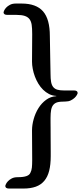

<svg xmlns="http://www.w3.org/2000/svg" viewBox="-20 -770 458 1083"><path d="M69.3 -750H102.1Q184.1 -750 222.7 -706.1Q261.2 -662.1 261.2 -566.9Q261.7 -525.4 263.4 -440.9Q265.1 -356.4 265.1 -351.1Q265.1 -325.2 268.3 -307.6Q271.5 -290 280 -279.3Q288.6 -268.6 303 -264.2Q317.4 -259.8 339.8 -259.8H397Q418 -259.8 418 -245.1Q418 -242.2 413.6 -234.1Q409.2 -226.1 400.6 -218Q392.1 -210 379.2 -203.6Q366.2 -197.3 349.1 -197.3Q317.4 -197.3 303 -192.9Q288.6 -188.5 280 -177.7Q271.5 -167 268.3 -149.4Q265.1 -131.8 265.1 -105.5Q265.1 -100.1 265.1 -83.7Q265.1 -67.4 265.4 -45.7Q265.6 -23.9 265.6 0.7Q265.6 25.4 265.9 47.6Q266.1 69.8 266.1 86.9Q266.1 104 266.1 110.8Q266.1 159.2 257.3 193.6Q248.5 228 229.7 250.2Q210.9 272.5 181.9 283Q152.8 293.5 111.8 293.5H30.8Q9.8 293.5 9.8 278.3Q9.8 276.9 13.2 269Q16.6 261.2 24.7 252.4Q32.7 243.7 46.1 236.6Q59.6 229.5 79.1 229.5Q96.7 229.5 109.1 227.8Q121.6 226.1 130.1 222.9Q138.7 219.7 143.8 215.1Q148.9 210.4 151.4 204.6Q158.2 191.9 159.9 174.8Q161.6 157.7 161.6 132.8Q161.1 32.7 160.6 -34.2Q160.6 -65.4 170.2 -99.1Q179.7 -132.8 197.3 -160.6Q214.8 -188.5 240.2 -207Q265.6 -225.6 297.4 -227.5V-229Q275.4 -230 256.8 -239.5Q238.3 -249 223.1 -263.9Q208 -278.8 196.3 -298.1Q184.6 -317.4 176.8 -338.4Q168.9 -359.4 164.8 -381.1Q160.6 -402.8 160.6 -422.4L161.6 -577.6Q161.6 -610.4 158.7 -629.9Q155.8 -649.4 146.5 -661.9Q137.2 -674.3 119.6 -680.2Q102.1 -686 73.2 -686H21Q0 -686 0 -701.2Q0 -702.6 3.4 -710.4Q6.8 -718.3 14.9 -727.1Q22.9 -735.8 36.4 -742.9Q49.8 -750 69.3 -750Z"/></svg>

Font: SirinStencil
Style: Regular
Weight: 400
Designer: Olga Karpushina (okarpush@gmail.com)
Foundry: Cyreal (www.cyreal.org)
Version: Version 1.002